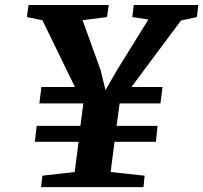

<svg xmlns="http://www.w3.org/2000/svg" viewBox="-20 -768 834 788"><path d="M150 -411H287.5L154 -685L90.5 -698L97 -747.5H426.5L419 -698L319 -685L393 -480L413 -398L460 -480L589 -688L523 -698L529 -747.5H794L788 -698L723 -684L519.5 -411H647L638.5 -343.5H471L458.5 -251.5H626.5L620 -186H450L434 -62L573.5 -47L569 0H148.5L154 -47L286.5 -62L302.5 -186H123L130.5 -251.5H310L322 -343.5H141.5Z"/></svg>

Font: Merriweather 36pt Black
Style: Italic
Weight: 900
Italic angle: -7.8°
Version: Version 2.101